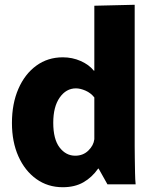

<svg xmlns="http://www.w3.org/2000/svg" viewBox="-20 -772 639 804"><path d="M243 12Q180 12 132 -22.5Q84 -57 57 -117.5Q30 -178 30 -257Q30 -338 57 -400Q84 -462 132 -497Q180 -532 243 -532Q283 -532 318 -516.5Q353 -501 373 -476H375V-748L544 -752V-159Q544 -139 544.5 -108.5Q545 -78 545.5 -48Q546 -18 548 0H430L393 -66H391Q365 -29 329 -8.5Q293 12 243 12ZM295 -120Q328 -120 350 -141.5Q372 -163 375 -189V-364Q360 -383 338 -392.5Q316 -402 298 -402Q257 -402 230 -363.5Q203 -325 203 -258Q203 -189 229.5 -154.5Q256 -120 295 -120Z"/></svg>

Font: Murecho
Style: Bold
Weight: 700
Designer: Neil Summerour
Foundry: Positype
Version: Version 1.010; ttfautohint (v1.8.3)